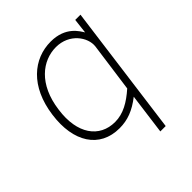

<svg xmlns="http://www.w3.org/2000/svg" viewBox="-190 -650 935 935"><g transform="rotate(-45 277.5 -182.5)"><path d="M414 161 504 -516H468L459 -439C446 -459 412 -526 309 -526C190 -526 86 -440 63 -268C40 -102 111 10 248 10C304 10 351 -8 405 -50L377 161ZM254 -27C147 -27 81 -116 102 -264C122 -419 215 -489 308 -489C400 -489 453 -413 446 -355L411 -101C360 -56 311 -27 254 -27Z"/></g></svg>

Font: United Sans Thin
Style: Italic
Weight: 100
Italic angle: -8°
Designer: Pablo Impallari, Rodrigo Fuenzalida (Modified by Dan O. Williams)
Version: Version 1.000;PS 001.000;hotconv 1.0.88;makeotf.lib2.5.64775